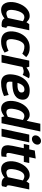

<svg xmlns="http://www.w3.org/2000/svg" viewBox="1333 -2085 760 3466"><g transform="rotate(90 1713.0 -352.0)"><path d="M438.7 0Q379.7 0 350.2 -15Q320.7 -30 312.5 -57Q304.3 -84 308.8 -119.5Q313.3 -155 322.3 -196L333.7 -250H473.3L462.3 -196Q457 -171 453.2 -145.8Q449.3 -120.7 455.7 -104.3Q462 -88 484 -88L467 -8.3ZM374.3 -440 511.3 -430 444 -110 297.3 -80ZM374.3 -440 416.3 -500H526.3L511.3 -430ZM397.7 -163.3 407.7 -160Q407.7 -160 395.8 -143Q384 -126 361.8 -101Q339.7 -76 309 -51Q278.3 -26 241 -9Q203.7 8 161.7 8L222.3 -87Q242.7 -87 272 -98.5Q301.3 -110 330.2 -125.2Q359 -140.3 378.3 -151.8Q397.7 -163.3 397.7 -163.3ZM434.3 -336.7Q434.3 -336.7 419.8 -348.2Q405.3 -359.7 382.8 -374.3Q360.3 -389 335.8 -400.5Q311.3 -412 291 -412L271.7 -508Q304.7 -508 332.3 -491Q360 -474 380.8 -449Q401.7 -424 416.3 -399Q431 -374 438.3 -357Q445.7 -340 445.7 -340ZM291 -412Q261.7 -412 240.7 -396.2Q219.7 -380.3 205.2 -355Q190.7 -329.7 181.5 -302Q172.3 -274.3 167 -250Q162.3 -225.7 159.3 -197.5Q156.3 -169.3 160.3 -144Q164.3 -118.7 178.7 -102.8Q193 -87 222.3 -87L161.7 8Q112 8 80.7 -14Q49.3 -36 33.7 -73Q18 -110 16.5 -156Q15 -202 25 -250Q36 -298 57 -344Q78 -390 109.2 -427Q140.3 -464 181.2 -486Q222 -508 271.7 -508Z M730.7 8Q665.7 8 626 -14Q586.3 -36 567.3 -73Q548.3 -110 546.2 -156Q544 -202 554 -250Q564 -298 585.8 -344Q607.7 -390 642.5 -427Q677.3 -464 726.5 -486Q775.7 -508 840.7 -508L820 -412.3Q790 -412.3 769 -396.3Q748 -380.3 733.5 -355.2Q719 -330 709.8 -302.2Q700.7 -274.3 696 -250Q690.7 -225.7 687.7 -197.5Q684.7 -169.3 688.7 -144Q692.7 -118.7 707 -102.8Q721.3 -87 751.3 -87ZM729.7 8 750.3 -87Q791.3 -87 829.8 -99.2Q868.3 -111.3 896.3 -126.3L929.7 -55Q911.7 -44 883.8 -29Q856 -14 818 -3Q780 8 729.7 8ZM948.3 -374Q927 -389 893.8 -400.7Q860.7 -412.3 819.7 -412.3L840.3 -508Q890.7 -508 923.8 -497Q957 -486 977.8 -471.3Q998.7 -456.7 1011.7 -444.7Z M1268.7 -399.7 1332 -508ZM1059.3 -430 1201.7 -440 1108.3 0H968.3ZM1331.7 -381.3Q1316.3 -390.7 1301.3 -395.2Q1286.3 -399.7 1268.7 -399.7L1332 -508Q1348 -508 1364.5 -504.3Q1381 -500.7 1393 -495.3ZM1201.7 -440 1059.3 -430 1074.3 -500H1184.3ZM1097 -336.7 1087.3 -340Q1087.3 -340 1102 -357Q1116.7 -374 1141.8 -399Q1167 -424 1198.7 -449Q1230.3 -474 1265.2 -491Q1300 -508 1333 -508L1269.7 -399.7Q1249.7 -399.7 1220.5 -390.2Q1191.3 -380.7 1163.2 -368.2Q1135 -355.7 1116 -346.2Q1097 -336.7 1097 -336.7Z M1694.7 -128.7 1714 -45Q1714 -45 1684 -32Q1654 -19 1599.8 -5.5Q1545.7 8 1473 8L1520.3 -88Q1552.7 -88 1583.5 -94.2Q1614.3 -100.3 1639.7 -108.3Q1665 -116.3 1679.8 -122.5Q1694.7 -128.7 1694.7 -128.7ZM1333 -250H1466.3Q1453 -185.3 1453.5 -150Q1454 -114.7 1470.5 -101.3Q1487 -88 1520.3 -88L1473 8Q1417 8 1378.5 -18Q1340 -44 1327 -101Q1314 -158 1333 -250ZM1612 -508Q1680.3 -508 1719.2 -487Q1758 -466 1771.8 -429.5Q1785.7 -393 1775.7 -347Q1765.7 -301 1737.5 -271Q1709.3 -241 1668.8 -224.5Q1628.3 -208 1579.7 -201.5Q1531 -195 1479 -195L1402 -196L1474.3 -287.7Q1515 -285.7 1545.8 -288.7Q1576.7 -291.7 1598.2 -299Q1619.7 -306.3 1632.5 -318.5Q1645.3 -330.7 1649 -347Q1654.3 -372.3 1641.7 -392.7Q1629 -413 1591.3 -413Q1559.7 -413 1535.3 -393Q1511 -373 1494.2 -336.5Q1477.3 -300 1466.3 -250H1333Q1343 -298 1364.8 -344Q1386.7 -390 1420.7 -427Q1454.7 -464 1502.2 -486Q1549.7 -508 1612 -508Z M2077.3 -60 2213.3 -700H2353.3L2219.3 -70ZM2077.3 -60 2219.3 -70 2204.3 0H2094.3ZM2182.3 -163.3 2192.3 -160Q2192.3 -160 2177.7 -143Q2163 -126 2137.8 -101Q2112.7 -76 2081 -51Q2049.3 -26 2014.5 -9Q1979.7 8 1946.7 8L2006.3 -87Q2022.3 -87 2045 -94.8Q2067.7 -102.7 2091.7 -114.2Q2115.7 -125.7 2136 -136.7Q2156.3 -147.7 2169.3 -155.5Q2182.3 -163.3 2182.3 -163.3ZM2219.3 -336.7Q2219.3 -336.7 2204.8 -348.2Q2190.3 -359.7 2167.8 -374.3Q2145.3 -389 2120.8 -400.5Q2096.3 -412 2076 -412L2055.7 -508Q2088.7 -508 2116.3 -491Q2144 -474 2165.3 -449Q2186.7 -424 2201 -399Q2215.3 -374 2223 -357Q2230.7 -340 2230.7 -340ZM2076 -412Q2046.7 -412 2025.7 -396.2Q2004.7 -380.3 1989.8 -355Q1975 -329.7 1965.8 -302Q1956.7 -274.3 1952 -250Q1946.3 -225.7 1943.7 -197.5Q1941 -169.3 1944.7 -144Q1948.3 -118.7 1962.7 -102.8Q1977 -87 2006.3 -87L1946.7 8Q1897 8 1865.3 -14Q1833.7 -36 1818 -73Q1802.3 -110 1801.2 -156Q1800 -202 1810 -250Q1820 -298 1841.2 -344Q1862.3 -390 1893.3 -427Q1924.3 -464 1965.2 -486Q2006 -508 2055.7 -508Z M2303.3 0 2410 -500H2550L2443.3 0ZM2490 -548.3Q2455.7 -548.3 2437 -572Q2418.3 -595.7 2425.7 -630Q2433 -663.7 2461.8 -687.7Q2490.7 -711.7 2525 -711.7Q2558.7 -711.7 2577.5 -687.7Q2596.3 -663.7 2589 -630Q2581.7 -595.7 2552.7 -572Q2523.7 -548.3 2490 -548.3Z M2578.7 -401.7 2599.3 -500H2923L2902.3 -401.7ZM2813.3 -90 2804.7 0Q2789.7 3 2774.3 4.7Q2759 6.3 2736 6.3Q2679.3 6.3 2646.7 -13Q2614 -32.3 2605.3 -77.7Q2596.7 -123 2612.7 -200L2697.7 -600L2841.7 -616.7L2745.7 -167Q2738.3 -129 2742.2 -108Q2746 -87 2776.3 -87Q2785.3 -87 2793.8 -88Q2802.3 -89 2813.3 -90Z M3312.7 0Q3253.7 0 3224.2 -15Q3194.7 -30 3186.5 -57Q3178.3 -84 3182.8 -119.5Q3187.3 -155 3196.3 -196L3207.7 -250H3347.3L3336.3 -196Q3331 -171 3327.2 -145.8Q3323.3 -120.7 3329.7 -104.3Q3336 -88 3358 -88L3341 -8.3ZM3248.3 -440 3385.3 -430 3318 -110 3171.3 -80ZM3248.3 -440 3290.3 -500H3400.3L3385.3 -430ZM3271.7 -163.3 3281.7 -160Q3281.7 -160 3269.8 -143Q3258 -126 3235.8 -101Q3213.7 -76 3183 -51Q3152.3 -26 3115 -9Q3077.7 8 3035.7 8L3096.3 -87Q3116.7 -87 3146 -98.5Q3175.3 -110 3204.2 -125.2Q3233 -140.3 3252.3 -151.8Q3271.7 -163.3 3271.7 -163.3ZM3308.3 -336.7Q3308.3 -336.7 3293.8 -348.2Q3279.3 -359.7 3256.8 -374.3Q3234.3 -389 3209.8 -400.5Q3185.3 -412 3165 -412L3145.7 -508Q3178.7 -508 3206.3 -491Q3234 -474 3254.8 -449Q3275.7 -424 3290.3 -399Q3305 -374 3312.3 -357Q3319.7 -340 3319.7 -340ZM3165 -412Q3135.7 -412 3114.7 -396.2Q3093.7 -380.3 3079.2 -355Q3064.7 -329.7 3055.5 -302Q3046.3 -274.3 3041 -250Q3036.3 -225.7 3033.3 -197.5Q3030.3 -169.3 3034.3 -144Q3038.3 -118.7 3052.7 -102.8Q3067 -87 3096.3 -87L3035.7 8Q2986 8 2954.7 -14Q2923.3 -36 2907.7 -73Q2892 -110 2890.5 -156Q2889 -202 2899 -250Q2910 -298 2931 -344Q2952 -390 2983.2 -427Q3014.3 -464 3055.2 -486Q3096 -508 3145.7 -508Z"/></g></svg>

Font: Epunda Sans Light
Style: Italic
Weight: 300
Italic angle: -12.0243°
Designer: Simon Atzbach
Foundry: typofactur
Version: Version 2.204